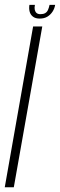

<svg xmlns="http://www.w3.org/2000/svg" viewBox="-24 -786 252 806"><path d="M-4 0H34L153.5 -675H115ZM142.5 -708Q161.5 -708 174.8 -716Q188 -724 196.5 -737Q205 -750 207.5 -765.5H184Q181.5 -753.5 177.5 -744.5Q173.5 -735.5 165.8 -731Q158 -726.5 146 -726.5Q135.5 -726.5 129.8 -731.2Q124 -736 122 -744.5Q120 -753 122.5 -765.5H99.5Q97 -750 100.5 -737Q104 -724 114.5 -716Q125 -708 142.5 -708Z"/></svg>

Font: Anybody Condensed ExtraLight
Style: Italic
Weight: 250
Width: 3
Italic angle: -10°
Version: Version 1.113;gftools[0.9.25]